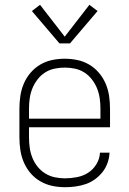

<svg xmlns="http://www.w3.org/2000/svg" viewBox="-20 -773 540 801"><path d="M251 8Q224 8 198 2.5Q172 -3 148.5 -16.5Q125 -30 107.5 -50.5Q90 -71 79.5 -95.5Q69 -120 65 -146.5Q61 -173 61 -200V-320Q61 -347 65 -373.5Q69 -400 79.5 -424.5Q90 -449 107.5 -469.5Q125 -490 148 -503.5Q171 -517 197 -522.5Q223 -528 250 -528Q277 -528 303 -522.5Q329 -517 352 -503.5Q375 -490 392.5 -469.5Q410 -449 420.5 -424.5Q431 -400 435 -373.5Q439 -347 439 -320V-242H101V-200Q101 -178 104 -156.5Q107 -135 115 -115Q123 -95 136.5 -78Q150 -61 168.5 -49.5Q187 -38 208.5 -33.5Q230 -29 251 -29Q276 -29 301.5 -34Q327 -39 348 -52.5Q369 -66 382.5 -88.5Q396 -111 397 -136H437Q436 -114 428.5 -93Q421 -72 407.5 -55Q394 -38 376 -25Q358 -12 337.5 -5Q317 2 295 5Q273 8 251 8ZM101 -278H399V-320Q399 -342 396 -363Q393 -384 385 -404Q377 -424 363.5 -441.5Q350 -459 332 -470.5Q314 -482 293 -486.5Q272 -491 250 -491Q228 -491 207 -486.5Q186 -482 168 -470.5Q150 -459 136.5 -441.5Q123 -424 115 -404Q107 -384 104 -363Q101 -342 101 -320ZM272 -592H228L113 -727L147 -753L250 -620L353 -753L387 -727Z"/></svg>

Font: Iosevka SS04 Extralight
Style: Regular
Weight: 200
Monospace: yes
Designer: Belleve Invis
Foundry: Belleve Invis
Version: Version 19.0.0; ttfautohint (v1.8.4)